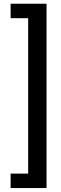

<svg xmlns="http://www.w3.org/2000/svg" viewBox="-20 -832 320 1005"><path d="M35.6 152.3V76.7H127.4V-736.8H35.6V-812.5H223.6V152.3Z"/></svg>

Font: Hanuman
Style: Regular
Weight: 400
Designer: Danh Hong
Foundry: Danh Hong
Version: Version 9.000